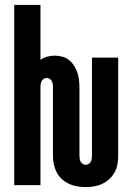

<svg xmlns="http://www.w3.org/2000/svg" viewBox="-20 -755 540 783"><path d="M329 8Q312 8 294.5 5Q277 2 261 -5.5Q245 -13 232 -25Q219 -37 211 -52.5Q203 -68 199.5 -85Q196 -102 196 -120V-400Q196 -406 195 -412.5Q194 -419 191 -424.5Q188 -430 182.5 -433.5Q177 -437 171 -437Q164 -437 158.5 -433.5Q153 -430 150 -424.5Q147 -419 146 -412.5Q145 -406 145 -400V0H38V-735H145V-511Q158 -520 173 -524Q188 -528 203 -528Q218 -528 233.5 -524Q249 -520 261 -510.5Q273 -501 281.5 -488Q290 -475 295 -460.5Q300 -446 302 -430.5Q304 -415 304 -400V-120Q304 -114 305 -107.5Q306 -101 309 -95.5Q312 -90 317.5 -86.5Q323 -83 329 -83Q336 -83 341.5 -86.5Q347 -90 350 -95.5Q353 -101 354 -107.5Q355 -114 355 -120V-520H462V-120Q462 -102 459 -85Q456 -68 447.5 -52.5Q439 -37 426 -25Q413 -13 397.5 -5.5Q382 2 364.5 5Q347 8 329 8Z"/></svg>

Font: Iosevka Curly Extrabold
Style: Regular
Weight: 800
Monospace: yes
Designer: Belleve Invis
Foundry: Belleve Invis
Version: Version 22.1.2; ttfautohint (v1.8.4)